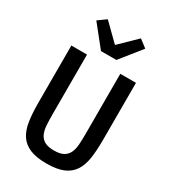

<svg xmlns="http://www.w3.org/2000/svg" viewBox="-228 -1065 1056 1189"><g transform="rotate(30 300.0 -470.0)"><path d="M181 -698V-269Q181 -226 183.5 -191Q186 -156 198 -131.5Q210 -107 234 -94Q258 -81 300 -81Q342 -81 366 -94Q390 -107 402 -131.5Q414 -156 416.5 -191Q419 -226 419 -269V-698H531V-289Q531 -214 522.5 -157.5Q514 -101 489 -63.5Q464 -26 418.5 -7Q373 12 300 12Q227 12 181.5 -7Q136 -26 111 -63.5Q86 -101 77.5 -157.5Q69 -214 69 -289V-698ZM245 -760 125 -910 183 -952 301 -836 420 -952 475 -910 355 -760Z"/></g></svg>

Font: IBM Plex Mono Medium
Style: Regular
Weight: 500
Monospace: yes
Designer: Mike Abbink, Paul van der Laan, Pieter van Rosmalen
Foundry: Bold Monday
Version: Version 2.3